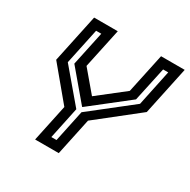

<svg xmlns="http://www.w3.org/2000/svg" viewBox="-158 -848 984 995"><g transform="rotate(30 334.5 -350.0)"><path d="M178 0 225 -221.5 66 -412.5 127 -700H268.5L218 -463.5L325 -337H315.5L477 -463.5L527.5 -700H669L608 -412.5L366.5 -221.5L319.5 0ZM244.5 -53H275.5L315.5 -242.5L556.5 -432L601.5 -646H571L527 -441.5L306.5 -268.5H304L157.5 -442L201 -646H170L124.5 -431.5L284.5 -242.5Z"/></g></svg>

Font: Tourney SemiBold
Style: Italic
Weight: 600
Italic angle: -12°
Version: Version 1.015